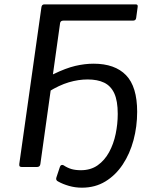

<svg xmlns="http://www.w3.org/2000/svg" viewBox="-20 -762 700 876"><path d="M353.9 94.3Q322.8 94.3 294.5 86.1Q266.2 77.9 246.1 66.5Q232.9 60.9 237.3 47.6L253.3 -0.6Q255.3 -6.5 259.4 -8.6Q263.5 -10.8 269.7 -8.1Q288 4.1 306.4 9.4Q324.8 14.6 349 14.6Q393.9 14.6 425.7 -7.9Q457.5 -30.5 477.9 -67.9Q498.2 -105.2 507.7 -150.8Q517.2 -196.3 517.2 -242Q517.2 -302.1 501.4 -336.2Q485.5 -370.3 455.1 -384.9Q424.7 -399.5 380 -399.5Q337.8 -399.5 293.9 -386.5Q250 -373.4 201.4 -343.3L213.5 -428Q212.3 -418.2 223.9 -423.7Q280.2 -451.1 323.5 -461.3Q366.8 -471.4 407 -471.4Q504.2 -471.4 555 -419Q605.8 -366.6 605.8 -251.9Q605.8 -184.8 589.2 -122.7Q572.5 -60.5 540 -11.5Q507.4 37.6 460.7 65.9Q414 94.3 353.9 94.3ZM168.9 -728.4Q170.5 -742 182.2 -742H599.7Q609.7 -742 608.2 -731.1L601.3 -680.4Q599.8 -667.9 586.8 -667.9H269.2Q255.6 -667.9 254.1 -656.1L164.1 -13.1Q162.3 0 148.1 0H80.4Q72.4 0 69.7 -3.1Q67 -6.2 68 -14.1Z"/></svg>

Font: Libre Franklin Thin
Style: Italic
Weight: 100
Italic angle: -8°
Designer: Pablo Impallari, Rodrigo Fuenzalida, Nhung Nguyen
Foundry: Impallari Type
Version: Version 3.000